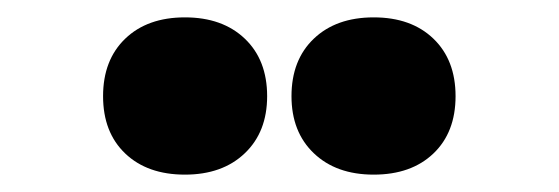

<svg xmlns="http://www.w3.org/2000/svg" viewBox="-20 -744 640 220"><path d="M314 -633.8Q314 -675.3 339.6 -699.7Q365.2 -724.1 408.2 -724.1Q451.2 -724.1 476.6 -699.7Q502 -675.3 502 -633.8Q502 -592.3 476.6 -568.1Q451.2 -543.9 408.2 -543.9Q365.2 -543.9 339.6 -568.4Q314 -592.8 314 -633.8ZM286.1 -633.8Q286.1 -592.8 260.5 -568.4Q234.9 -543.9 191.9 -543.9Q148.9 -543.9 123.5 -568.1Q98.1 -592.3 98.1 -633.8Q98.1 -675.3 123.5 -699.7Q148.9 -724.1 191.9 -724.1Q234.9 -724.1 260.5 -699.7Q286.1 -675.3 286.1 -633.8Z"/></svg>

Font: Apfel Grotezk Satt
Style: Regular
Weight: 900
Designer: Luigi Gorlero
Foundry: © 2023, Luigi Gorlero & Collletttivo
Version: Version 2.000;Glyphs 3.2 (3217)